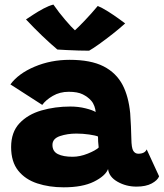

<svg xmlns="http://www.w3.org/2000/svg" viewBox="-20 -792 700 820"><path d="M252 8Q190 8 139 -8.8Q88 -25.5 57.8 -63.2Q27.5 -101 27.5 -164Q27.5 -227.5 63.2 -265.5Q99 -303.5 156.8 -320.2Q214.5 -337 280.5 -337Q315 -337 345.8 -329.2Q376.5 -321.5 388.5 -313.5Q388 -325 383 -338.8Q378 -352.5 369.5 -362Q355.5 -378 333.5 -389Q311.5 -400 273.5 -400Q235.5 -400 205.5 -382.5Q175.5 -365 160.5 -344L24.5 -431.5Q58.5 -478 127.8 -507.2Q197 -536.5 277.5 -536.5Q367.5 -536.5 422 -508.8Q476.5 -481 504 -428.5Q529 -380 536 -309Q538 -281 539.2 -253.8Q540.5 -226.5 541 -199.5Q541.5 -160 549.2 -147.8Q557 -135.5 570.5 -135.5Q598.5 -135.5 606.5 -154L659.5 -39Q653 -22 628 -8.5Q603 5 563 5Q518.5 5 482 -15.8Q445.5 -36.5 441.5 -70Q430 -40.5 381.2 -16.2Q332.5 8 252 8ZM290 -122.5Q321.5 -122.5 355 -136Q388.5 -149.5 401.5 -162Q400 -173 399.2 -186.8Q398.5 -200.5 398.5 -209Q388.5 -213.5 361.2 -217.5Q334 -221.5 306 -221.5Q268 -221.5 236 -210.8Q204 -200 204 -173Q204 -145.5 227 -134Q250 -122.5 290 -122.5ZM397.5 -766.5Q416 -759 441.8 -742.8Q467.5 -726.5 488.5 -711.2Q509.5 -696 514.5 -692Q491.5 -671 461 -647Q430.5 -623 402.8 -603.2Q375 -583.5 360.5 -575.5Q341.5 -575.5 315.8 -576.2Q290 -577 265.2 -578.2Q240.5 -579.5 225 -580.5Q162.5 -633 91 -709Q103 -717 123.2 -730.2Q143.5 -743.5 166 -755.5Q188.5 -767.5 208 -772.5Q232 -738 258.8 -706.8Q285.5 -675.5 300 -662.5Q312.5 -673.5 341 -703.2Q369.5 -733 397.5 -766.5Z"/></svg>

Font: Grandstander ExtraBold
Style: Regular
Weight: 800
Designer: Tyler Finck
Foundry: Etcetera Type Co
Version: Version 1.200; ttfautohint (v1.8.3)